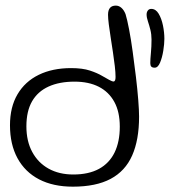

<svg xmlns="http://www.w3.org/2000/svg" viewBox="-20 -658 621 702"><path d="M246.5 24.5Q174.5 24.5 123 -2.2Q71.5 -29 44 -79.5Q16.5 -130 16.5 -200Q16.5 -266.5 44 -313.2Q71.5 -360 121.8 -384.5Q172 -409 240 -409Q281.5 -409 308.8 -400Q336 -391 353.5 -380.5Q367.5 -372.5 378.8 -366.2Q390 -360 395 -360Q402.5 -360 402.5 -376.5Q402.5 -392.5 399.8 -416Q397 -439.5 393 -466.5Q389 -493.5 384.8 -520Q380.5 -546.5 377.8 -568.8Q375 -591 375 -604Q375 -637.5 403.5 -637.5Q414.5 -637.5 423.8 -629.5Q433 -621.5 439 -606.5Q445 -587 452 -550.5Q459 -514 465.2 -468.5Q471.5 -423 477 -377Q482.5 -331 485.5 -292.5Q488.5 -254 488.5 -231.5Q488.5 -146.5 463.2 -89.5Q438 -32.5 384.5 -4Q331 24.5 246.5 24.5ZM248 -20Q304 -20 341.8 -40.5Q379.5 -61 398.8 -100.2Q418 -139.5 418 -195Q418 -249 398 -285.5Q378 -322 341.2 -340.8Q304.5 -359.5 252.5 -359.5Q197 -359.5 157.5 -341.5Q118 -323.5 97.2 -287.5Q76.5 -251.5 76.5 -196Q76.5 -142 97.8 -102.5Q119 -63 157.5 -41.5Q196 -20 248 -20ZM545.5 -410.5Q537 -410.5 533.2 -414.5Q529.5 -418.5 529.5 -427Q529.5 -442 531.8 -464.8Q534 -487.5 534 -513.5Q534 -532.5 529.8 -549.2Q525.5 -566 520.8 -580Q516 -594 516 -605Q516 -613.5 520.5 -619.5Q525 -625.5 533 -625.5Q549.5 -625.5 560 -608Q570.5 -590.5 575.8 -565Q581 -539.5 581 -516Q581 -497.5 577 -472.5Q573 -447.5 565.2 -429Q557.5 -410.5 545.5 -410.5Z"/></svg>

Font: Gluten Thin ExtraLight
Style: Regular
Weight: 250
Version: Version 1.300